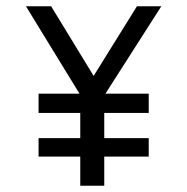

<svg xmlns="http://www.w3.org/2000/svg" viewBox="-20 -590 595 610"><path d="M492.5 -570H415L277.5 -348.8L142.5 -570H62.5L232.5 -292.5H102.5V-231.2H235V-151.2H102.5V-92.5H235V0H311.2V-92.5H452.5V-151.2H311.2V-231.2H452.5V-292.5H315Z"/></svg>

Font: Cambay
Style: Regular
Weight: 400
Version: Version 1.180;PS 001.180;hotconv 1.0.70;makeotf.lib2.5.58329